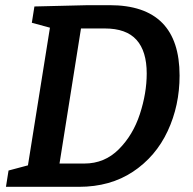

<svg xmlns="http://www.w3.org/2000/svg" viewBox="-20 -722 745 742"><path d="M404 -702Q674 -702 674 -430Q674 -314 628 -215.5Q582 -117 494 -58.5Q406 0 285 0H3L13 -63L88 -83L173 -615L103 -634L113 -697L320 -702ZM306 -90Q384 -90 439 -145Q494 -200 520.5 -281Q547 -362 547 -438Q547 -524 507.5 -568Q468 -612 385 -612H293L210 -90Z"/></svg>

Font: Bitter Pro SemiBold
Style: Italic
Weight: 600
Italic angle: -9°
Designer: Sol Matas, and Bitter project Authors
Foundry: Sol Matas
Version: Version 1.010